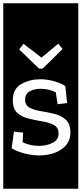

<svg xmlns="http://www.w3.org/2000/svg" viewBox="-32 -937 497 1170"><path d="M-12 213V-917H445V213ZM228 -519 349 -638 323 -671 221 -586 111 -670 85 -636 206 -519ZM397 -129Q397 -182 369 -207.5Q341 -233 300 -243Q259 -253 218 -259.5Q177 -266 149 -280.5Q121 -295 121 -330Q121 -364 148 -380Q175 -396 217 -396Q266 -396 308 -374L319 -302L377 -309L366 -413Q338 -430 297.5 -442Q257 -454 211 -454Q150 -454 98 -425Q46 -396 46 -325Q46 -273 74 -248.5Q102 -224 144 -214Q186 -204 227.5 -197Q269 -190 297 -175Q325 -160 325 -123Q325 -85 288.5 -66.5Q252 -48 205 -48Q152 -48 106 -70L109 -129L53 -135L39 -34Q68 -15 114.5 -2.5Q161 10 208 10Q288 10 342.5 -27Q397 -64 397 -129Z"/></svg>

Font: Zilla Slab Highlight
Style: Regular
Weight: 400
Designer: Typotheque Type Foundry
Foundry: Typotheque type foundry
Version: Version 1.1; 2017; ttfautohint (v1.6)